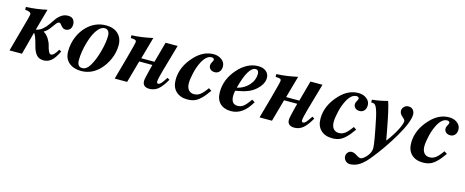

<svg xmlns="http://www.w3.org/2000/svg" viewBox="-38 -1030 4366 1804"><g transform="rotate(15 2145.5 -128.5)"><path d="M258 -461 200 -252Q234 -258 262 -281.5Q290 -305 309.5 -333.5Q329 -362 349 -390.5Q369 -419 397 -438Q425 -457 460 -457Q496 -457 511.5 -437Q527 -417 527 -391Q527 -359 511 -342Q495 -325 468 -325Q450 -325 437 -337Q424 -349 415 -361Q406 -373 398 -373Q382 -373 367 -352.5Q352 -332 329.5 -302Q307 -272 278 -255V-252Q308 -235 328.5 -201.5Q349 -168 356 -138Q363 -108 373.5 -85.5Q384 -63 398 -63Q426 -63 462 -127L484 -116Q452 -48 419 -20Q386 8 346 8Q298 8 273.5 -21.5Q249 -51 236 -103Q208 -211 191 -218L133 0H12L102 -328Q113 -370 113 -378Q113 -403 55 -407V-434Q161 -439 258 -461Z M885 -62Q810 13 710 13Q637 13 591.5 -25.5Q546 -64 546 -135Q546 -208 573 -274Q600 -340 646 -385Q725 -462 829 -462Q904 -462 947 -421Q990 -380 990 -311Q990 -242 961 -175.5Q932 -109 885 -62ZM871 -372Q871 -400 858.5 -416.5Q846 -433 824 -433Q792 -433 764 -402Q721 -354 693 -257.5Q665 -161 665 -80Q665 -16 714 -16Q755 -16 785 -65Q821 -124 846 -214.5Q871 -305 871 -372Z M1513 -135 1535 -122Q1494 -50 1457.5 -20.5Q1421 9 1375 9Q1307 9 1307 -51Q1307 -71 1334 -177L1344 -215H1216L1156 0H1035L1092 -204Q1137 -368 1137 -383Q1137 -397 1125.5 -401.5Q1114 -406 1082 -407V-434Q1174 -437 1287 -462L1227 -249H1355L1410 -449H1527L1451 -183Q1428 -103 1428 -76Q1428 -59 1442 -59Q1455 -59 1469 -74Q1483 -89 1513 -135Z M1914 -142 1942 -124Q1917 -90 1904 -73.5Q1891 -57 1869.5 -36.5Q1848 -16 1827 -5Q1792 13 1744 13Q1674 13 1632.5 -26.5Q1591 -66 1591 -138Q1591 -267 1696 -377Q1776 -462 1876 -462Q1922 -462 1955 -436.5Q1988 -411 1988 -372Q1988 -340 1971 -320.5Q1954 -301 1926 -301Q1900 -301 1884 -315.5Q1868 -330 1868 -352Q1868 -368 1878.5 -385Q1889 -402 1889 -412Q1889 -419 1881.5 -424Q1874 -429 1865 -429Q1813 -429 1773 -352Q1748 -304 1733.5 -241.5Q1719 -179 1719 -140Q1719 -97 1738.5 -74Q1758 -51 1792 -51Q1824 -51 1851 -71Q1878 -91 1914 -142Z M2334 -143 2363 -126Q2285 13 2168 13Q2101 13 2061.5 -24.5Q2022 -62 2022 -134Q2022 -258 2111.5 -360Q2201 -462 2310 -462Q2358 -462 2386.5 -438Q2415 -414 2415 -375Q2415 -312 2346 -253Q2314 -226 2272.5 -210.5Q2231 -195 2158 -182Q2152 -152 2152 -133Q2152 -51 2216 -51Q2248 -51 2273.5 -71Q2299 -91 2334 -143ZM2323 -390Q2323 -429 2292 -429Q2221 -429 2165 -214Q2233 -229 2278 -278.5Q2323 -328 2323 -390Z M2922 -135 2944 -122Q2903 -50 2866.5 -20.5Q2830 9 2784 9Q2716 9 2716 -51Q2716 -71 2743 -177L2753 -215H2625L2565 0H2444L2501 -204Q2546 -368 2546 -383Q2546 -397 2534.5 -401.5Q2523 -406 2491 -407V-434Q2583 -437 2696 -462L2636 -249H2764L2819 -449H2936L2860 -183Q2837 -103 2837 -76Q2837 -59 2851 -59Q2864 -59 2878 -74Q2892 -89 2922 -135Z M3323 -142 3351 -124Q3326 -90 3313 -73.5Q3300 -57 3278.5 -36.5Q3257 -16 3236 -5Q3201 13 3153 13Q3083 13 3041.5 -26.5Q3000 -66 3000 -138Q3000 -267 3105 -377Q3185 -462 3285 -462Q3331 -462 3364 -436.5Q3397 -411 3397 -372Q3397 -340 3380 -320.5Q3363 -301 3335 -301Q3309 -301 3293 -315.5Q3277 -330 3277 -352Q3277 -368 3287.5 -385Q3298 -402 3298 -412Q3298 -419 3290.5 -424Q3283 -429 3274 -429Q3222 -429 3182 -352Q3157 -304 3142.5 -241.5Q3128 -179 3128 -140Q3128 -97 3147.5 -74Q3167 -51 3201 -51Q3233 -51 3260 -71Q3287 -91 3323 -142Z M3650 -99H3652Q3708 -174 3737.5 -232.5Q3767 -291 3767 -317Q3767 -330 3742 -351Q3711 -376 3711 -405Q3711 -426 3728 -444Q3745 -462 3771 -462Q3799 -462 3815 -443.5Q3831 -425 3831 -398Q3831 -327 3745 -179.5Q3659 -32 3552 99Q3489 177 3426 197Q3400 205 3377 205Q3351 205 3333 187Q3315 169 3315 143Q3315 121 3330 105Q3345 89 3365 89Q3390 89 3416 107Q3442 125 3459 125Q3472 125 3491 110Q3510 95 3526 73Q3551 38 3551 2Q3551 -48 3501 -286Q3481 -375 3461 -395Q3453 -403 3446.5 -405Q3440 -407 3421 -407V-434Q3490 -440 3571 -462Q3594 -403 3635 -180Z M4205 -142 4233 -124Q4208 -90 4195 -73.5Q4182 -57 4160.5 -36.5Q4139 -16 4118 -5Q4083 13 4035 13Q3965 13 3923.5 -26.5Q3882 -66 3882 -138Q3882 -267 3987 -377Q4067 -462 4167 -462Q4213 -462 4246 -436.5Q4279 -411 4279 -372Q4279 -340 4262 -320.5Q4245 -301 4217 -301Q4191 -301 4175 -315.5Q4159 -330 4159 -352Q4159 -368 4169.5 -385Q4180 -402 4180 -412Q4180 -419 4172.5 -424Q4165 -429 4156 -429Q4104 -429 4064 -352Q4039 -304 4024.5 -241.5Q4010 -179 4010 -140Q4010 -97 4029.5 -74Q4049 -51 4083 -51Q4115 -51 4142 -71Q4169 -91 4205 -142Z"/></g></svg>

Font: STIX MathJax Alphabets
Style: Bold Italic
Weight: 700
Italic angle: -16.33°
Designer: MicroPress Inc., with final additions and corrections provided by Coen Hoffman, Elsevier (retired)
Version: Version 1.1.1